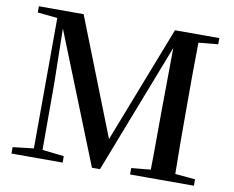

<svg xmlns="http://www.w3.org/2000/svg" viewBox="-79 -839 1149 942"><g transform="rotate(10 495.0 -367.5)"><path d="M720 0H943V-32L843 -41C841 -140 841 -241 841 -342V-393C841 -494 841 -596 843 -695L940 -704V-735H719L493 -153L264 -735H41V-704L140 -694L138 -44L34 -32V0H289V-32L181 -44V-371L176 -648L435 0H475L726 -648L723 -326C722 -240 723 -141 721 -41L625 -32V0Z"/></g></svg>

Font: Noto Serif JP SemiBold
Style: Regular
Weight: 600
Designer: Ryoko NISHIZUKA 西塚涼子 (kana & ideographs); Frank Grießhammer (Latin, Greek & Cyrillic); Wenlong ZHANG 张文龙 (bopomofo); San
Foundry: Adobe
Version: Version 2.001;hotconv 1.1.0;makeotfexe 2.6.0